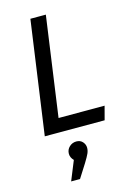

<svg xmlns="http://www.w3.org/2000/svg" viewBox="-144 -760 779 1128"><g transform="rotate(-15 246.0 -196.5)"><path d="M168 -83H448L426 0H62L159 -689H253ZM285 129Q285 146 277.5 163Q270 180 249 214L197 296H143L191 178Q172 159 172 136Q172 111 190 94Q208 77 233 77Q257 77 271 93Q285 109 285 129Z"/></g></svg>

Font: Fira Sans
Style: Italic
Weight: 400
Italic angle: -8°
Designer: bBox Type GmbH & Carrois Corporate GbR & Edenspiekermann AG
Foundry: bBox Type GmbH & Carrois Corporate GbR & Edenspiekermann AG
Version: Version 4.301